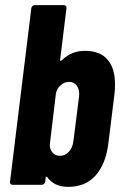

<svg xmlns="http://www.w3.org/2000/svg" viewBox="-20 -720 472 748"><path d="M428 -392Q428 -367 426 -354L402 -160Q392 -81 352.5 -36.5Q313 8 246 8Q191 8 164 -30Q162 -32 160 -31.5Q158 -31 158 -28L156 -12Q155 -7 151.5 -3.5Q148 0 143 0H29Q24 0 21 -3.5Q18 -7 19 -12L102 -688Q103 -693 106.5 -696.5Q110 -700 115 -700H229Q234 -700 237 -696.5Q240 -693 239 -688L214 -485V-484Q214 -484 214.5 -483.5Q215 -483 215 -483Q219 -483 224 -488Q260 -522 311 -522Q369 -522 398.5 -488.5Q428 -455 428 -392ZM249 -401Q232 -401 217.5 -389Q203 -377 198 -357L174 -157Q174 -137 185 -125Q196 -113 214 -113Q234 -113 248.5 -129Q263 -145 266 -170L288 -344Q291 -369 280 -385Q269 -401 249 -401Z"/></svg>

Font: Barlow Condensed
Style: Bold Italic
Weight: 700
Width: 3
Italic angle: -7°
Designer: Jeremy Tribby
Foundry: Tribby Type
Version: Version 1.408